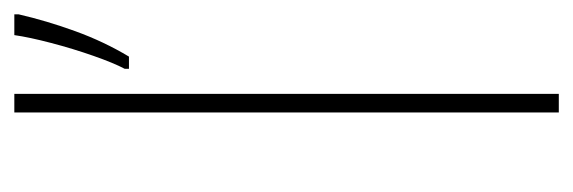

<svg xmlns="http://www.w3.org/2000/svg" viewBox="-286 -514 800 268"><g transform="rotate(-90 114.0 -380.0)"><path d="M117 0H91V-760H117ZM228 -754Q219 -715 204.5 -675Q190 -635 169 -600H152V-606Q160 -621 170 -649.5Q180 -678 188 -708.5Q196 -739 199 -760H228Z"/></g></svg>

Font: Noto Sans Bengali UI Thin
Style: Regular
Weight: 100
Designer: Jelle Bosma - Monotype Design Team
Foundry: Monotype Imaging Inc.
Version: Version 2.003; ttfautohint (v1.8.4.7-5d5b)